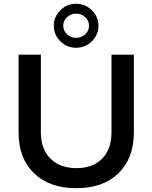

<svg xmlns="http://www.w3.org/2000/svg" viewBox="-20 -989 804 1014"><path d="M78.1 -290V-700.2H195.8V-290Q195.8 -201.7 246.3 -151.4Q296.9 -101.1 383.8 -101.1Q469.7 -101.1 519.3 -151.1Q568.8 -201.2 568.8 -290V-700.2H687V-290Q687 -152.8 605.7 -74Q524.4 4.9 382.8 4.9Q241.2 4.9 159.7 -74Q78.1 -152.8 78.1 -290ZM264.2 -853Q264.2 -900.4 298.8 -934.8Q333.5 -969.2 381.8 -969.2Q430.2 -969.2 465.1 -934.8Q500 -900.4 500 -853Q500 -805.2 465.3 -771Q430.7 -736.8 381.8 -736.8Q333 -736.8 298.6 -771Q264.2 -805.2 264.2 -853ZM334 -898.2Q314 -879.4 314 -853Q314 -826.7 334 -807.9Q354 -789.1 381.8 -789.1Q409.7 -789.1 429.9 -807.9Q450.2 -826.7 450.2 -853Q450.2 -879.4 429.9 -898.2Q409.7 -917 381.8 -917Q354 -917 334 -898.2Z"/></svg>

Font: Trueno
Style: Regular
Weight: 400
Designer: Julieta Ulanovsky
Foundry: Julieta Ulanovsky
Version: Version 3.001b | FøM Fix